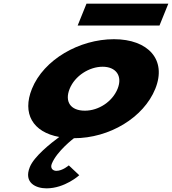

<svg xmlns="http://www.w3.org/2000/svg" viewBox="-20 -743 943 1053"><path d="M454.4 -723 405.9 -603H854.7L903.2 -723ZM362 -256C390.7 -327 469.2 -377 542.9 -377C615.5 -377 653.6 -327 624.9 -256C596.6 -186 521.4 -136 445.5 -136C366.3 -136 333.7 -186 362 -256ZM155.2 -256C100.5 -120.7 159.2 -18.3 305.1 8.2C258.8 42.2 167.1 114.7 143.6 173C108.4 260 177.7 290 234.9 290C336.1 290 414.7 218 414.7 218L357.3 164C357.3 164 323.2 194 289.1 194C270.4 194 254 180 264.1 155C292.4 85 385.6 15 385.6 15C580.3 15 767.8 -98 831.7 -256C896.3 -416 792 -528 605 -528C414.7 -528 219.8 -416 155.2 -256Z"/></svg>

Font: Hussar
Style: BdWideOblFour
Weight: 700
Foundry: Cannot Into Space Fonts
Version: Version 2.00